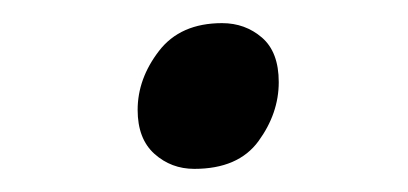

<svg xmlns="http://www.w3.org/2000/svg" viewBox="-20 -353 353 166"><path d="M148 -207Q128 -207 113.5 -220Q99 -233 99 -258Q99 -285 117.5 -309Q136 -333 172 -333Q192 -333 206.5 -320.5Q221 -308 221 -282Q221 -255 203.5 -231Q186 -207 148 -207Z"/></svg>

Font: Playwrite IN
Style: Regular
Weight: 400
Designer: Veronika Burian, José Scaglione
Foundry: TypeTogether
Version: Version 1.002